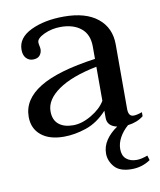

<svg xmlns="http://www.w3.org/2000/svg" viewBox="-78 -542 661 795"><g transform="rotate(-10 253.0 -144.5)"><path d="M379 101Q379 129 395.5 143Q412 157 439 157Q458 157 485 147L491 167Q456 191 412 191Q362 191 340 165.5Q318 140 318 109Q318 79 335.5 53Q353 27 383 7Q342 -2 342 -37V-67Q302 -23 253.5 -6.5Q205 10 159 10Q98 10 63.5 -18.5Q29 -47 29 -96Q29 -169 105.5 -216Q182 -263 341 -285V-337Q341 -388 309 -414Q277 -440 224 -440Q186 -440 154 -425Q122 -410 122 -393Q122 -387 124 -378Q126 -369 126 -364Q126 -349 117 -338Q108 -327 88 -327Q71 -327 59.5 -339.5Q48 -352 48 -375Q48 -425 105 -452.5Q162 -480 244 -480Q336 -480 386 -439.5Q436 -399 436 -329V-58Q436 -26 458 -26Q472 -26 494 -34V-17Q468 4 428 9Q405 29 392 53Q379 77 379 101ZM341 -252Q235 -231 178.5 -191.5Q122 -152 122 -103Q122 -67 144 -48.5Q166 -30 205 -30Q242 -30 282.5 -54Q323 -78 341 -109Z"/></g></svg>

Font: TavirajRegular
Style: Regular
Weight: 400
Designer: Katatrad Team
Foundry: CadsonDemak
Version: Version 1.000